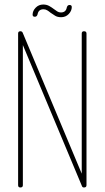

<svg xmlns="http://www.w3.org/2000/svg" viewBox="-20 -828 462 848"><path d="M70 0Q60 0 60 -10V-680Q60 -690 70 -690Q77 -690 80 -684L341 -61V-680Q341 -690 351 -690Q362 -690 362 -680V-10Q362 0 351 0Q344 0 342 -6L81 -629V-10Q81 0 70 0ZM250 -752Q234 -752 223.5 -758.5Q213 -765 203 -772Q196 -778 188.5 -782.5Q181 -787 172 -787Q150 -787 146 -765Q143 -754 134 -754Q124 -754 124 -763Q124 -780 137.5 -794Q151 -808 171 -808Q186 -808 197.5 -801.5Q209 -795 218 -788Q226 -782 233 -777.5Q240 -773 249 -773Q271 -773 275 -795Q278 -806 287 -806Q297 -806 297 -797Q297 -780 283.5 -766Q270 -752 250 -752Z"/></svg>

Font: Zen Loop
Style: Regular
Weight: 400
Designer: Yoshimichi Ohira
Foundry: A-1 Corp ZenFonts
Version: Version 1.000; ttfautohint (v1.8.3)